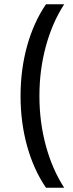

<svg xmlns="http://www.w3.org/2000/svg" viewBox="-20 -762 344 906"><path d="M166 -309Q166 -186 196.5 -74Q227 38 283 124H197Q139 39 108 -72.5Q77 -184 77 -309Q77 -434 108 -545.5Q139 -657 197 -742H283Q227 -656 196.5 -544Q166 -432 166 -309Z"/></svg>

Font: Montserrat
Style: Regular
Weight: 400
Designer: Julieta Ulanovsky
Foundry: Julieta Ulanovsky
Version: Version 6.001